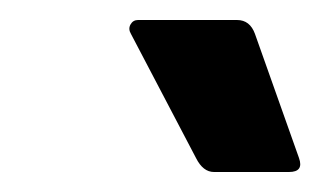

<svg xmlns="http://www.w3.org/2000/svg" viewBox="-20 -728 320 192"><path d="M194 -556Q183 -556 176 -570L111 -694Q108 -699 110.5 -703.5Q113 -708 118 -708H217Q230 -708 235 -694L279 -570Q284 -556 269 -556Z"/></svg>

Font: Sofia Sans Condensed Black
Style: Italic
Weight: 900
Italic angle: -9°
Version: Version 4.100